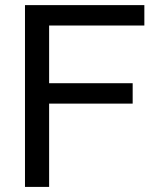

<svg xmlns="http://www.w3.org/2000/svg" viewBox="-20 -734 614 754"><path d="M546.9 -713.9V-633.8H172.9V-407.2H501V-327.1H172.9V0H78.1V-713.9Z"/></svg>

Font: XB Khoramshahr
Style: Regular
Weight: 400
Designer: Behnam
Foundry: Irmug
Version: Version 8.005 2009